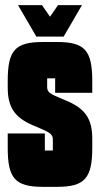

<svg xmlns="http://www.w3.org/2000/svg" viewBox="-20 -720 388 745"><path d="M298 -700H205L174 -655L143 -700H50L121 -578H227ZM185 -136H154V-202H10V-146C10 -29 38 5 146 5H202C309 5 338 -29 338 -146V-182C338 -258 311 -297 243 -327C186 -352 163 -356 163 -382V-416H194V-360H338V-406C338 -524 309 -557 202 -557H146C38 -557 10 -524 10 -406V-380C10 -304 37 -265 105 -235C162 -210 185 -205 185 -179Z"/></svg>

Font: Queering Heavy
Style: Bold
Weight: 900
Designer: Adam Naccarato
Foundry: adamnac
Version: Version 2.000;hotconv 1.0.109;makeotfexe 2.5.65596